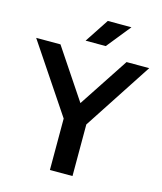

<svg xmlns="http://www.w3.org/2000/svg" viewBox="-156 -1047 969 1145"><g transform="rotate(15 328.0 -474.0)"><path d="M262 0V-317.5L-21 -740H129L334.5 -432.5L537 -740H677L401.5 -318.5V0ZM268 -800 365.5 -948H511.5L392.5 -800Z"/></g></svg>

Font: Encode Sans SemiExpanded SemiExpanded SemiBold
Style: Regular
Weight: 600
Width: 6
Designer: Multiple Designers
Foundry: Impallari Type
Version: Version 3.000; ttfautohint (v1.8.3) -l 8 -r 50 -G 200 -x 14 